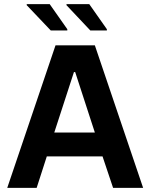

<svg xmlns="http://www.w3.org/2000/svg" viewBox="-20 -907 726 927"><path d="M15 0 248 -688H438L671 0H526L475 -152H206L157 0ZM242 -267H438L343 -559H337ZM496 -760H416L301 -882V-887H411L496 -766ZM305 -760H225L109 -882V-887H220L305 -766Z"/></svg>

Font: Saira Thin SemiBold
Style: Regular
Weight: 600
Version: Version 1.101